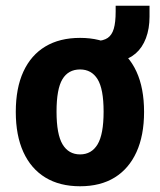

<svg xmlns="http://www.w3.org/2000/svg" viewBox="-20 -638 557 669"><path d="M259 11Q188 11 138 -19.5Q88 -50 61.5 -108Q35 -166 35 -248Q35 -331 61.5 -388.5Q88 -446 138 -476Q188 -506 259 -506Q330 -506 379.5 -476Q429 -446 455.5 -388.5Q482 -331 482 -248Q482 -166 455.5 -108Q429 -50 379.5 -19.5Q330 11 259 11ZM259 -100Q299 -100 320 -135Q341 -170 341 -249Q341 -328 320 -362Q299 -396 259 -396Q218 -396 197.5 -362Q177 -328 177 -249Q177 -170 198 -135Q219 -100 259 -100ZM398 -426 315 -480V-495Q341 -496 355.5 -506Q370 -516 376.5 -538Q383 -560 383 -598V-618H501V-580Q501 -538 488.5 -505Q476 -472 453 -452Q430 -432 398 -426Z"/></svg>

Font: Nunito Sans 10pt Condensed ExtraBold
Style: Regular
Weight: 800
Width: 3
Designer: Vernon Adams
Foundry: Vernon Adams
Version: Version 3.101;gftools[0.9.27]